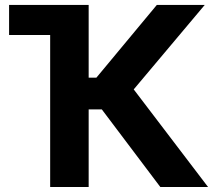

<svg xmlns="http://www.w3.org/2000/svg" viewBox="-20 -747 889 767"><path d="M16.3 -607.2H180.4V0H334.2V-310H386.7L620.4 0H811.1L514.2 -389.9L797.9 -727.3H606.5L365.1 -436.8H334.2V-727.3H16.3Z"/></svg>

Font: Inter-Hewn
Style: Bold
Weight: 700
Designer: Rasmus Andersson
Foundry: rsms
Version: Version 3.012;git-f93a4a705